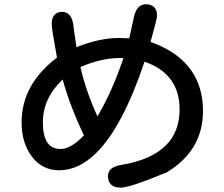

<svg xmlns="http://www.w3.org/2000/svg" viewBox="-20 -803 1040 890"><path d="M270.5 -434.6Q178.7 -347.2 178.7 -236.3Q178.7 -161.6 208 -131.8Q228 -112.3 261.7 -112.3Q308.1 -112.3 369.1 -175.3Q302.7 -315.4 270.5 -434.6ZM431.6 -263.7Q499.5 -377.4 552.2 -533.7L536.1 -534.2Q449.2 -534.2 353 -492.2Q377.9 -381.8 431.6 -263.7ZM708 -730.5Q708 -715.3 677.7 -608.4Q775.4 -574.2 833.5 -515.6Q920.9 -428.2 920.9 -288.1Q920.9 -105.5 753.4 -4.4Q581.5 66.9 540.5 66.9Q538.1 66.9 536.1 66.4Q508.8 66.4 494.6 52.2Q480.5 38.1 480.5 12.7Q480.5 -5.4 492.7 -18.1Q507.8 -32.7 539.6 -38.1Q681.2 -61 749 -129.4Q812.5 -192.4 812.5 -295.9Q812.5 -460.9 649.9 -517.1Q549.3 -216.8 428.2 -96.2Q346.2 -13.7 253.9 -13.7Q176.3 -13.7 128.2 -76.7Q80.1 -139.6 80.1 -236.3Q80.1 -411.1 244.1 -536.1Q219.7 -668.5 219.7 -692.4Q219.7 -721.2 233.9 -735.4Q246.6 -748 268.6 -748Q287.6 -748 300.3 -735.4Q319.3 -715.8 322.3 -667L334.5 -584.5Q441.9 -627 532.2 -627L579.1 -625.5L599.6 -718.8Q609.9 -772.9 644 -781.7Q650.4 -783.2 657.2 -783.2Q681.2 -783.2 694.6 -769.8Q708 -756.3 708 -730.5Z"/></svg>

Font: YuPearl-SemiBold
Style: SemiBold
Weight: 600
Designer: Max Yao
Foundry: Max-Everyday
Version: Version 1.011; ttfautohint (v1.8.3)